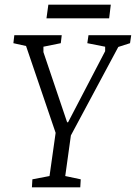

<svg xmlns="http://www.w3.org/2000/svg" viewBox="-20 -798 579 818"><path d="M116 0 118 -34 191 -48 217 -232 91 -602 37 -614 41 -648H243L239 -614L165 -599V-576L266 -277H270L428 -580V-599L352 -614L357 -648H539L534 -614L484 -598L282 -221L258 -48L324 -34L322 0ZM178 -720 186 -778H452L445 -720Z"/></svg>

Font: Faustina Light
Style: Italic
Weight: 300
Italic angle: -8°
Designer: Alfonso Garcia
Foundry: http://www.omnibus-type.com
Version: Version 1.200